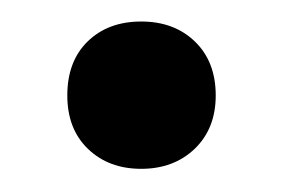

<svg xmlns="http://www.w3.org/2000/svg" viewBox="-20 -146 256 174"><path d="M108 7Q78.5 7 59.8 -11Q41 -29 41 -59.5Q41 -90.5 59.5 -108.5Q78 -126.5 108 -126.5Q138 -126.5 156.8 -108.2Q175.5 -90 175.5 -59.5Q175.5 -29.5 156.5 -11.2Q137.5 7 108 7Z"/></svg>

Font: Encode Sans SC Condensed Medium
Style: Regular
Weight: 500
Width: 3
Designer: Multiple Designers
Foundry: Impallari Type
Version: Version 3.002